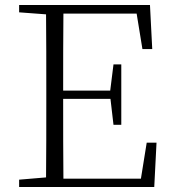

<svg xmlns="http://www.w3.org/2000/svg" viewBox="-20 -743 686 763"><path d="M546 -548H585L576 -723H56V-694L163 -686C164 -588 164 -489 164 -390V-333C164 -234 164 -135 163 -38L56 -29V0H593L602 -176H563L540 -33H232C231 -131 231 -231 231 -350H419L431 -247H462V-487H431L418 -383H231C231 -493 231 -592 232 -689H523Z"/></svg>

Font: Noto Serif CJK HK ExtraLight
Style: Regular
Weight: 200
Designer: Ryoko NISHIZUKA 西塚涼子 (kana & ideographs); Frank Grießhammer (Latin, Greek & Cyrillic); Wenlong ZHANG 张文龙 (bopomofo); San
Foundry: Adobe
Version: Version 2.001;hotconv 1.1.0;makeotfexe 2.6.0